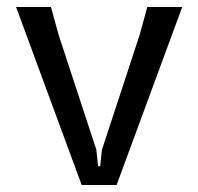

<svg xmlns="http://www.w3.org/2000/svg" viewBox="-20 -530 568 550"><path d="M214 0 26 -510H126L148 -430L256 -101L261 -54H267L272 -101L380 -430L402 -510H502L314 0Z"/></svg>

Font: AR One Sans
Style: Regular
Weight: 400
Designer: Niteesh Yadav
Foundry: Niteesh Yadav
Version: Version 1.001;gftools[0.9.33]